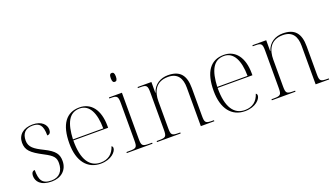

<svg xmlns="http://www.w3.org/2000/svg" viewBox="-65 -1246 3077 1763"><g transform="rotate(-20 1473.5 -364.5)"><path d="M208 10C300 10 364 -46 364 -134C364 -198 341 -238 237 -289C154 -330 109 -360 109 -425C109 -493 143 -533 215 -533C280 -533 312 -504 312 -402C337 -402 348 -419 348 -447C348 -492 309 -543 218 -543C127 -543 71 -493 71 -418C71 -345 108 -309 223 -249C308 -205 326 -180 326 -127C326 -50 285 0 208 0C116 0 95 -48 95 -143C75 -143 61 -129 61 -95C61 -45 98 10 208 10Z M687 10C790 10 844 -51 844 -86C844 -96 840 -103 832 -107C811 -40 764 0 688 0C584 0 519 -86 521 -277H861V-294C861 -452 790 -543 676 -543C548 -543 477 -451 477 -262C477 -88 557 10 687 10ZM817 -287H521C528 -440 569 -533 675 -533C769 -533 816 -438 817 -287Z M1064 -652C1079 -652 1089 -662 1089 -696C1089 -729 1079 -739 1064 -739C1049 -739 1039 -729 1039 -696C1039 -662 1049 -652 1064 -652ZM943 0H1194V-10H1168C1098 -10 1090 -18 1090 -86V-536H963V-526H978C1037 -526 1048 -518 1048 -448V-85C1048 -18 1040 -10 970 -10H943Z M1238 0H1469V-10H1455C1385 -10 1378 -18 1378 -88V-347C1378 -436 1412 -528 1536 -528C1632 -528 1666 -465 1666 -377V0H1798V-10H1785C1715 -10 1708 -18 1708 -88V-356C1708 -483 1657 -543 1541 -543C1469 -543 1404 -507 1380 -430H1378V-536H1243V-526H1266C1326 -526 1336 -517 1336 -449V-88C1336 -18 1328 -10 1258 -10H1238Z M2097 10C2200 10 2254 -51 2254 -86C2254 -96 2250 -103 2242 -107C2221 -40 2174 0 2098 0C1994 0 1929 -86 1931 -277H2271V-294C2271 -452 2200 -543 2086 -543C1958 -543 1887 -451 1887 -262C1887 -88 1967 10 2097 10ZM2227 -287H1931C1938 -440 1979 -533 2085 -533C2179 -533 2226 -438 2227 -287Z M2360 0H2591V-10H2577C2507 -10 2500 -18 2500 -88V-347C2500 -436 2534 -528 2658 -528C2754 -528 2788 -465 2788 -377V0H2920V-10H2907C2837 -10 2830 -18 2830 -88V-356C2830 -483 2779 -543 2663 -543C2591 -543 2526 -507 2502 -430H2500V-536H2365V-526H2388C2448 -526 2458 -517 2458 -449V-88C2458 -18 2450 -10 2380 -10H2360Z"/></g></svg>

Font: Noto Serif Display ExtraLight
Style: Regular
Weight: 200
Designer: Monotype Design Team
Foundry: Monotype Imaging Inc.
Version: Version 2.009